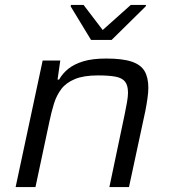

<svg xmlns="http://www.w3.org/2000/svg" viewBox="-20 -754 689 774"><path d="M43 0 152 -510H223L212 -433H218Q233 -459 256.5 -477.5Q280 -496 316.5 -507Q353 -518 408 -518Q474 -518 511 -505.5Q548 -493 563 -467Q578 -441 578 -400Q578 -382 574.5 -357.5Q571 -333 566 -307L500 0H421L483 -295Q488 -319 492 -342Q496 -365 496 -380Q496 -410 484 -425Q472 -440 445.5 -445Q419 -450 375 -450Q318 -450 282.5 -435.5Q247 -421 227.5 -395.5Q208 -370 197.5 -336Q187 -302 179 -263L123 0ZM347 -593 265 -728 266 -734H317L394 -633L507 -734H569L567 -728L430 -593Z"/></svg>

Font: Saira SemiExpanded
Style: Italic
Weight: 400
Width: 6
Italic angle: -12°
Designer: Hector Gatti with collaboration of the Omnibus-Type team
Foundry: Omnibus-Type
Version: Version 1.101